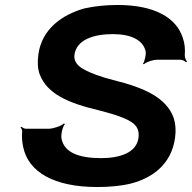

<svg xmlns="http://www.w3.org/2000/svg" viewBox="-20 -741 771 771"><path d="M386 -106C298 -106 238 -128 227 -184C224 -199 231 -233 241 -243L236 -245C227 -235 193 -224 175 -224H84C78 -224 69 -229 66 -232L62 -229C66 -226 70 -218 69 -212C67 -190 69 -170 73 -151C94 -49 199 10 370 10C419 10 465 6 506 -4C594 -27 669 -83 683 -188C687 -217 685 -243 678 -266C649 -350 556 -389 441 -418C385 -432 344 -447 316 -463C288 -478 276 -498 279 -521C287 -581 355 -604 433 -604C505 -604 555 -581 565 -534C567 -522 561 -494 554 -485L558 -483C567 -492 594 -501 610 -501H705C713 -501 724 -495 727 -491L731 -494C727 -498 722 -509 722 -518C724 -543 722 -567 714 -589C688 -670 601 -721 452 -721C403 -721 359 -716 318 -707C231 -682 148 -626 134 -522C130 -491 131 -464 140 -441C170 -364 254 -327 377 -298C412 -289 440 -281 461 -273C508 -255 543 -238 536 -187C528 -128 462 -106 386 -106Z"/></svg>

Font: Asimov
Style: EdgeWideIt
Weight: 500
Designer: Google
Version: Version 2.000980: 2014